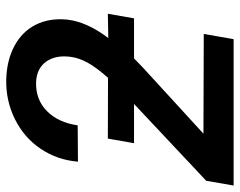

<svg xmlns="http://www.w3.org/2000/svg" viewBox="-96 -665 761 609"><g transform="rotate(-90 284.5 -360.5)"><path d="M464.8 0H0.5L15.6 -86.9L259.3 -315.9H134.8L149.4 -398.9L342.3 -398.4Q375.5 -436 390.4 -463.4Q405.3 -490.7 408.7 -516.6Q415 -564.5 393.6 -594.5Q372.1 -624.5 329.1 -626.5Q273.4 -628.4 236.8 -592.3Q200.2 -556.2 191.4 -494.6L76.2 -493.7Q81.5 -559.1 116.9 -611.8Q152.3 -664.6 210.9 -693.6Q269.5 -722.7 336.9 -721.2Q397 -719.7 442.6 -695.6Q488.3 -671.4 510.3 -628.2Q532.2 -585 526.9 -528.8Q520 -465.3 468.3 -397.5L545.4 -398.9L530.8 -315.9H403.8L374 -287.1L165 -95.7L481.4 -94.7Z"/></g></svg>

Font: Roboto Medium
Style: Italic
Weight: 500
Italic angle: -12°
Designer: Google
Version: Version 2.134; 2016